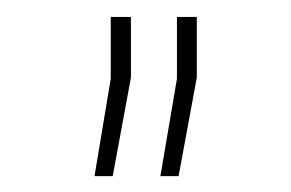

<svg xmlns="http://www.w3.org/2000/svg" viewBox="-20 -706 352 232"><path d="M138.2 -685.5V-612.3L116.2 -493.2H94.2L113.8 -610.8V-685.5ZM217.8 -685.5V-612.3L195.8 -493.2H173.8L193.8 -610.8V-685.5Z"/></svg>

Font: Yantramanav Thin
Style: Regular
Weight: 250
Version: Version 1.001;PS 1.0;hotconv 1.0.72;makeotf.lib2.5.5900; ttf